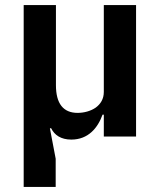

<svg xmlns="http://www.w3.org/2000/svg" viewBox="-20 -542 633 762"><path d="M74 200V-522H202V-204C202 -131 231 -94 288 -94C313 -94 340 -101 360 -115C379 -129 392 -149 392 -177V-522H520V0H392V-87H387C368 -34 330 12 263 12C222 12 196 -6 183 -33H178L201 88V200Z"/></svg>

Font: Plexus Sans SemiBold
Style: Regular
Weight: 600
Version: Version 2.001;PS 002.001;hotconv 1.0.70;makeotf.lib2.5.58329